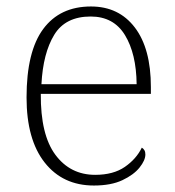

<svg xmlns="http://www.w3.org/2000/svg" viewBox="-20 -563 539 593"><path d="M270 10Q174 10 118 -61Q62 -132 62 -262Q62 -404 113.5 -473.5Q165 -543 261 -543Q347 -543 396.5 -478Q446 -413 446 -294V-273H106Q105 -147 151 -85Q197 -23 274 -23Q330 -23 365.5 -47.5Q401 -72 418 -107Q423 -104 426 -99Q429 -94 429 -86Q429 -68 411 -45.5Q393 -23 358 -6.5Q323 10 270 10ZM402 -303Q401 -397 366 -454.5Q331 -512 260 -512Q182 -512 147.5 -455.5Q113 -399 108 -303Z"/></svg>

Font: Noto Serif Hebrew ExtraLight
Style: Regular
Weight: 250
Version: Version 2.003